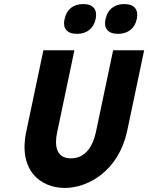

<svg xmlns="http://www.w3.org/2000/svg" viewBox="-20 -918 731 947"><path d="M194 -670 110 -271C68 -77 181 9 299 9C417 9 565 -77 607 -271L691 -670H538L453 -266C439 -201 404 -137 330 -137C256 -137 248 -201 262 -266L347 -670ZM298 -822C289 -779 309 -751 360 -751C409 -751 442 -779 451 -822L452 -825C461 -870 440 -898 391 -898C340 -898 308 -870 299 -825ZM500 -822C491 -779 512 -751 562 -751C612 -751 645 -779 654 -822L655 -825C664 -870 643 -898 593 -898C543 -898 510 -870 501 -825Z"/></svg>

Font: LT Wave Mono Black
Style: Italic
Weight: 900
Designer: Daniel Lyons
Version: Version 2.5 (Glyphs App)